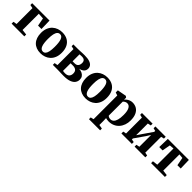

<svg xmlns="http://www.w3.org/2000/svg" viewBox="302 -1940 3564 3564"><g transform="rotate(45 2084.0 -158.0)"><path d="M26.5 0V-48.5L96.5 -60.5V-477L28 -491V-538H484L489 -321.5H399.5L370 -480L253.5 -487V-60.5L360.5 -48.5V0Z M533 -265Q533 -338.5 555.5 -392.8Q578 -447 616.8 -482.5Q655.5 -518 705 -535.5Q754.5 -553 808.5 -553Q890.5 -553 948.5 -520.2Q1006.5 -487.5 1037.2 -425.8Q1068 -364 1068 -276.5Q1068 -202 1045.5 -147.8Q1023 -93.5 984.2 -58.2Q945.5 -23 896 -5.8Q846.5 11.5 792 11.5Q731.5 11.5 683.5 -7Q635.5 -25.5 602 -61Q568.5 -96.5 550.8 -148Q533 -199.5 533 -265ZM802.5 -43Q834.5 -43 855.5 -66.2Q876.5 -89.5 887 -138.2Q897.5 -187 897.5 -263Q897.5 -318 892.5 -361.5Q887.5 -405 876.5 -435.8Q865.5 -466.5 847 -482.8Q828.5 -499 801.5 -499Q769 -499 747.2 -475.8Q725.5 -452.5 714.5 -403.8Q703.5 -355 703.5 -278Q703.5 -223.5 708.8 -180Q714 -136.5 725.8 -105.8Q737.5 -75 756.2 -59Q775 -43 802.5 -43Z M1395 4Q1367.5 4 1337.2 3Q1307 2 1278.8 1Q1250.5 0 1228.5 0H1109V-47L1172.5 -58.5V-478L1110.5 -491.5V-538H1231Q1251 -538 1280.5 -539.8Q1310 -541.5 1342 -542.8Q1374 -544 1400 -544Q1483 -544 1531.8 -527.2Q1580.5 -510.5 1602 -481.8Q1623.5 -453 1623.5 -416Q1623.5 -364.5 1591 -335Q1558.5 -305.5 1505 -295Q1550 -291 1584 -275.2Q1618 -259.5 1637.8 -231Q1657.5 -202.5 1657.5 -161Q1657.5 -114.5 1631.8 -77.2Q1606 -40 1548.5 -18Q1491 4 1395 4ZM1379.5 -49Q1437.5 -49 1464.2 -78Q1491 -107 1491 -154Q1491 -209 1461 -231.8Q1431 -254.5 1384 -254.5H1321V-55Q1327 -53.5 1336.2 -52.2Q1345.5 -51 1356.8 -50Q1368 -49 1379.5 -49ZM1321 -306H1379.5Q1412.5 -306 1432.5 -320.2Q1452.5 -334.5 1461.2 -357.8Q1470 -381 1470 -409Q1470 -434.5 1461.2 -453Q1452.5 -471.5 1433 -481.5Q1413.5 -491.5 1381.5 -491.5Q1365 -491.5 1349.8 -490.5Q1334.5 -489.5 1321 -488Z M1716.5 -265Q1716.5 -338.5 1739 -392.8Q1761.5 -447 1800.2 -482.5Q1839 -518 1888.5 -535.5Q1938 -553 1992 -553Q2074 -553 2132 -520.2Q2190 -487.5 2220.8 -425.8Q2251.5 -364 2251.5 -276.5Q2251.5 -202 2229 -147.8Q2206.5 -93.5 2167.8 -58.2Q2129 -23 2079.5 -5.8Q2030 11.5 1975.5 11.5Q1915 11.5 1867 -7Q1819 -25.5 1785.5 -61Q1752 -96.5 1734.2 -148Q1716.5 -199.5 1716.5 -265ZM1986 -43Q2018 -43 2039 -66.2Q2060 -89.5 2070.5 -138.2Q2081 -187 2081 -263Q2081 -318 2076 -361.5Q2071 -405 2060 -435.8Q2049 -466.5 2030.5 -482.8Q2012 -499 1985 -499Q1952.5 -499 1930.8 -475.8Q1909 -452.5 1898 -403.8Q1887 -355 1887 -278Q1887 -223.5 1892.2 -180Q1897.5 -136.5 1909.2 -105.8Q1921 -75 1939.8 -59Q1958.5 -43 1986 -43Z M2296 238.5V192.5L2356.5 178.5V-444L2296.5 -463.5V-519L2467.5 -551H2475.5L2501 -531L2500.5 -477.5Q2511.5 -494 2533.5 -511.8Q2555.5 -529.5 2586 -541.8Q2616.5 -554 2651.5 -554Q2712.5 -554 2759.8 -525.8Q2807 -497.5 2834 -439.2Q2861 -381 2861 -291Q2861 -227 2841.5 -171.8Q2822 -116.5 2785.5 -75.5Q2749 -34.5 2697.5 -11.8Q2646 11 2581.5 11Q2560 11 2538.8 7.5Q2517.5 4 2506.5 0L2509 76V178.5L2588.5 192.5V238.5ZM2579 -41Q2613.5 -41 2640 -64.8Q2666.5 -88.5 2681.2 -139.2Q2696 -190 2696 -272Q2696 -327.5 2688 -366Q2680 -404.5 2665.8 -428.2Q2651.5 -452 2632.8 -463Q2614 -474 2592 -474Q2571.5 -474 2555 -467.5Q2538.5 -461 2527 -452Q2515.5 -443 2509 -434.5V-69Q2516.5 -57.5 2536 -49.2Q2555.5 -41 2579 -41Z M2909 0V-48.5L2970.5 -60.5V-477L2910.5 -491V-538H3190V-491L3125.5 -477V-170L3176.5 -245L3319 -452V-477L3263 -491V-538H3534.5V-491L3474.5 -476.5V-60.5L3536.5 -48.5V0H3255V-48.5L3319 -60.5V-370.5L3268 -289.5L3125.5 -85V-59L3183.5 -48.5V0Z M3688 0V-48.5L3790 -61V-486.5L3702 -479L3672 -318H3584.5L3590 -538H4142L4148 -318H4061L4030.5 -479L3946 -486.5V-61L4051 -48.5V0Z"/></g></svg>

Font: Merriweather 60pt ExtraBold
Style: Regular
Weight: 800
Version: Version 2.100